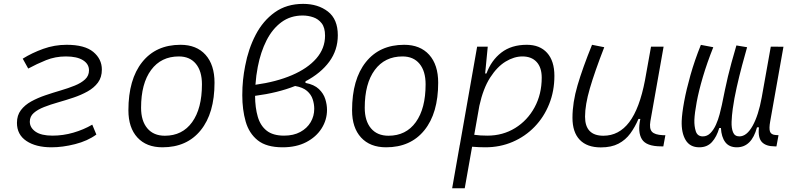

<svg xmlns="http://www.w3.org/2000/svg" viewBox="-20 -762 4142 1006"><path d="M250 9.8Q168 9.8 118.4 -23.4Q68.8 -56.6 68.8 -118.2Q68.8 -157.7 89.4 -184.8Q109.9 -211.9 143.6 -230.5Q177.2 -249 217.5 -262.7Q257.8 -276.4 297.9 -288.1Q337.9 -299.8 371.6 -313.5Q405.3 -327.1 425.8 -346.2Q446.3 -365.2 446.3 -393.6Q446.3 -426.8 414.8 -446.5Q383.3 -466.3 325.2 -466.3Q270 -466.3 221.4 -446.8Q172.9 -427.2 127.9 -402.8L99.1 -454.6Q147.5 -484.9 206.5 -506.1Q265.6 -527.3 329.1 -527.3Q423.8 -527.3 468.8 -490Q513.7 -452.6 513.7 -397.5Q513.7 -356.9 493.2 -329.3Q472.7 -301.8 439 -283Q405.3 -264.2 365.2 -250.7Q325.2 -237.3 284.9 -225.8Q244.6 -214.4 210.9 -201.2Q177.2 -188 156.7 -169.9Q136.2 -151.9 136.2 -124.5Q136.2 -93.3 166 -72.3Q195.8 -51.3 254.9 -51.3Q310.5 -51.3 364.3 -66.9Q418 -82.5 463.4 -108.9L484.9 -57.1Q439 -23.4 373.5 -6.8Q308.1 9.8 250 9.8Z M831.1 9.8Q747.1 9.8 700 -41.5Q652.8 -92.8 652.8 -184.1Q652.8 -346.2 725.1 -436.8Q797.4 -527.3 925.8 -527.3Q1009.8 -527.3 1056.9 -474.9Q1104 -422.4 1104 -328.6Q1104 -168.9 1031.7 -79.6Q959.5 9.8 831.1 9.8ZM843.8 -50.8Q935.5 -50.8 986.8 -122.1Q1038.1 -193.4 1038.1 -320.3Q1038.1 -389.2 1006.3 -427.7Q974.6 -466.3 917 -466.3Q824.2 -466.3 771.7 -395.3Q719.2 -324.2 719.2 -197.3Q719.2 -128.4 752 -89.6Q784.7 -50.8 843.8 -50.8Z M1580.6 -335.9V-327.6Q1626.5 -318.8 1650.9 -295.4Q1675.3 -272 1684.3 -242.9Q1693.4 -213.9 1693.4 -186.5Q1693.4 -133.8 1665 -89.1Q1636.7 -44.4 1584.7 -17.3Q1532.7 9.8 1460.9 9.8Q1376 9.8 1330.3 -26.9Q1284.7 -63.5 1267.1 -125.5Q1249.5 -187.5 1249.5 -263.2Q1249.5 -305.7 1253.4 -343Q1257.3 -380.4 1264.6 -417Q1281.2 -505.9 1319.6 -579.6Q1357.9 -653.3 1419.9 -697.5Q1481.9 -741.7 1568.4 -741.7Q1646 -741.7 1698 -701.7Q1750 -661.6 1750 -577.1Q1750 -500 1705.6 -439.2Q1661.1 -378.4 1580.6 -335.9ZM1318.4 -317.9Q1427.7 -333 1509.8 -368.2Q1591.8 -403.3 1637.5 -455.8Q1683.1 -508.3 1683.1 -575.2Q1683.1 -617.2 1665.5 -639.9Q1647.9 -662.6 1621.1 -671.6Q1594.2 -680.7 1565.9 -680.7Q1502 -680.7 1454.6 -645.8Q1407.2 -610.8 1376.5 -550.3Q1345.7 -489.7 1330.6 -411.6Q1321.8 -366.7 1318.4 -317.9ZM1526.4 -311.5Q1435.5 -275.4 1316.4 -259.8Q1316.9 -197.3 1330.6 -150.4Q1344.2 -103.5 1377.2 -77.4Q1410.2 -51.3 1468.3 -51.3Q1518.1 -51.3 1553.5 -70.6Q1588.9 -89.8 1607.7 -121.8Q1626.5 -153.8 1626.5 -191.9Q1626.5 -216.8 1618.4 -241.7Q1610.4 -266.6 1588.9 -285.4Q1567.4 -304.2 1526.4 -311.5Z M2002.9 9.8Q1918.9 9.8 1871.8 -41.5Q1824.7 -92.8 1824.7 -184.1Q1824.7 -346.2 1897 -436.8Q1969.2 -527.3 2097.7 -527.3Q2181.6 -527.3 2228.8 -474.9Q2275.9 -422.4 2275.9 -328.6Q2275.9 -168.9 2203.6 -79.6Q2131.3 9.8 2002.9 9.8ZM2015.6 -50.8Q2107.4 -50.8 2158.7 -122.1Q2210 -193.4 2210 -320.3Q2210 -389.2 2178.2 -427.7Q2146.5 -466.3 2088.9 -466.3Q1996.1 -466.3 1943.6 -395.3Q1891.1 -324.2 1891.1 -197.3Q1891.1 -128.4 1923.8 -89.6Q1956.5 -50.8 2015.6 -50.8Z M2415 224.6H2349.1L2388.7 -0.5Q2388.7 -0.5 2388.2 -0.5L2389.2 -2L2480 -517.6H2535.6L2522.5 -381.8L2521.5 -377H2528.8Q2554.2 -445.8 2606.9 -486.6Q2659.7 -527.3 2740.2 -527.3Q2808.6 -527.3 2846.7 -484.9Q2884.8 -442.4 2884.8 -364.7Q2884.8 -284.7 2857.4 -216.6Q2830.1 -148.4 2781 -97.7Q2731.9 -46.9 2666 -18.6Q2600.1 9.8 2522.9 9.8Q2489.7 9.8 2453.6 6.8ZM2464.8 -55.7Q2495.1 -51.3 2533.7 -51.3Q2614.7 -51.3 2679.2 -91.1Q2743.7 -130.9 2781 -199.7Q2818.4 -268.6 2818.4 -355Q2818.4 -408.2 2791.7 -437.3Q2765.1 -466.3 2717.3 -466.3Q2673.8 -466.3 2629.4 -439.5Q2585 -412.6 2548.3 -355.7Q2511.7 -298.8 2491.7 -208Z M3127.9 10.3Q3055.7 10.3 3017.6 -29.5Q2979.5 -69.3 2979.5 -145Q2979.5 -224.6 3006.1 -315.2Q3032.7 -405.8 3082 -527.3L3146 -514.6Q3095.7 -385.3 3070.6 -298.8Q3045.4 -212.4 3045.4 -150.9Q3045.4 -50.8 3141.6 -50.8Q3223.1 -50.8 3277.1 -122.1Q3331.1 -193.4 3359.4 -341.3L3391.1 -517.6H3457L3387.7 -126.5Q3381.3 -88.4 3395.8 -72Q3410.2 -55.7 3453.1 -53.7H3466.3L3455.6 4.9H3444.3Q3366.2 4.9 3343.3 -32.5Q3320.3 -69.8 3335 -138.7H3325.2Q3307.1 -96.2 3282.5 -62.5Q3257.8 -28.8 3220.7 -9.3Q3183.6 10.3 3127.9 10.3Z M3644 9.8Q3595.2 9.8 3572.5 -28.1Q3549.8 -65.9 3551.8 -127.9Q3553.2 -167.5 3564.7 -230Q3576.2 -292.5 3597.9 -369.1Q3619.6 -445.8 3652.3 -526.9L3717.3 -514.6Q3684.6 -432.6 3662.8 -358.9Q3641.1 -285.2 3630.4 -227.3Q3619.6 -169.4 3618.2 -133.3Q3617.2 -100.6 3625.7 -74Q3634.3 -47.4 3662.6 -47.4Q3685.5 -47.4 3702.6 -64.9Q3719.7 -82.5 3731.4 -108.9Q3743.2 -135.3 3750.5 -163.3Q3757.8 -191.4 3762.2 -211.9Q3771.5 -257.3 3778.8 -292.7Q3786.1 -328.1 3794.2 -361.6Q3802.2 -395 3812.7 -433.6Q3823.2 -472.2 3838.4 -523.9L3894.5 -514.6Q3882.8 -474.6 3868.2 -419.4Q3853.5 -364.3 3840.1 -304.9Q3826.7 -245.6 3819.3 -191.9Q3814.5 -157.2 3813.2 -124Q3812 -90.8 3820.8 -69.1Q3829.6 -47.4 3854 -47.4Q3892.6 -47.4 3923.3 -102.5Q3954.1 -157.7 3971.2 -252L4018.6 -517.6L4085 -517.1L4015.6 -126.5Q4008.8 -88.9 4014.4 -72.8Q4020 -56.6 4042.5 -54.7L4059.1 -53.7L4048.3 4.9H4039.6Q3993.2 4.9 3971.9 -17.8Q3950.7 -40.5 3956.5 -94.7H3946.3Q3918 9.8 3840.8 9.8Q3800.3 9.8 3780 -17.3Q3759.8 -44.4 3757.3 -91.3H3748.5Q3735.4 -45.4 3710.4 -17.8Q3685.5 9.8 3644 9.8Z"/></svg>

Font: Cascadia Code PL Light
Style: Italic
Weight: 300
Italic angle: -10°
Monospace: yes
Designer: Aaron Bell
Foundry: Saja Typeworks
Version: Version 2404.023; ttfautohint (v1.8.4)